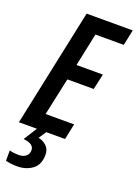

<svg xmlns="http://www.w3.org/2000/svg" viewBox="-177 -785 783 1095"><g transform="rotate(20 214.5 -237.0)"><path d="M-1 0 150 -714H430L410 -619H238L196 -419H356L335 -324H175L126 -96H299L279 0ZM75 240Q56 240 39 238Q22 236 5 232V169Q15 172 29 174Q43 176 61 176Q89 176 105 162.5Q121 149 121 126Q121 87 57 81L108 0H165L135 45Q166 52 185.5 71.5Q205 91 205 123Q205 183 167 211.5Q129 240 75 240Z"/></g></svg>

Font: Noto Sans ExtraCondensed SemiBold
Style: Italic
Weight: 600
Width: 2
Italic angle: -12°
Designer: Monotype Design Team
Foundry: Monotype Imaging Inc.
Version: Version 2.013; ttfautohint (v1.8.4.7-5d5b)